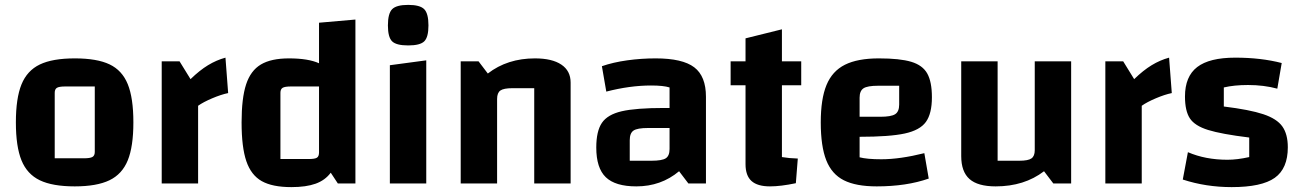

<svg xmlns="http://www.w3.org/2000/svg" viewBox="-20 -751 5328 786"><path d="M45 -250Q45 -349 68 -405.5Q91 -462 143 -487Q195 -512 286 -512Q377 -512 428.5 -487.5Q480 -463 503 -406.5Q526 -350 526 -250Q526 -151 503 -94.5Q480 -38 428 -13Q376 12 286 12Q195 12 143 -13Q91 -38 68 -94.5Q45 -151 45 -250ZM324 -103Q349 -103 358.5 -108.5Q368 -114 368 -129V-397H247Q222 -397 213 -391.5Q204 -386 204 -371V-103Z M760 -427Q797 -463 831.5 -484Q866 -505 903 -515L914 -370Q885 -364 848.5 -348.5Q812 -333 791 -318V0H642V-500H715Z M1435 -671V0H1363L1334 -44Q1311 -13 1272 1Q1233 15 1173 15Q1095 15 1051.5 -9.5Q1008 -34 988.5 -91Q969 -148 969 -250Q969 -349 987.5 -405.5Q1006 -462 1048 -487Q1090 -512 1163 -512Q1242 -512 1286 -492V-658ZM1286 -127V-397H1171Q1146 -397 1137 -391.5Q1128 -386 1128 -371V-100H1244Q1269 -100 1277.5 -105.5Q1286 -111 1286 -127Z M1725 -504V0H1576V-484ZM1568 -647Q1568 -696 1585.5 -713.5Q1603 -731 1651 -731Q1699 -731 1716.5 -713.5Q1734 -696 1734 -647Q1734 -599 1717 -582Q1700 -565 1651 -565Q1602 -565 1585 -582Q1568 -599 1568 -647Z M1866 -500H1939L1977 -450Q2057 -512 2170 -512Q2240 -512 2278 -486.5Q2316 -461 2316 -413V0H2167V-390H2078Q2042 -390 2028.5 -380.5Q2015 -371 2015 -346V0H1866Z M2870 -355V0H2798L2760 -50Q2686 12 2585 12Q2499 12 2460 -25.5Q2421 -63 2421 -147Q2421 -214 2444 -248Q2467 -282 2525 -295.5Q2583 -309 2699 -309H2721V-393Q2696 -401 2645 -401Q2559 -401 2462 -376L2444 -480Q2490 -496 2547.5 -504Q2605 -512 2664 -512Q2774 -512 2822 -475.5Q2870 -439 2870 -355ZM2721 -141V-227H2633Q2589 -227 2573.5 -216.5Q2558 -206 2558 -177V-93H2647Q2690 -93 2705.5 -103Q2721 -113 2721 -141Z M3181 -402V-108Q3210 -103 3246 -102L3238 -1Q3176 12 3132 12Q3081 12 3056.5 -10Q3032 -32 3032 -79V-402H2971V-500H3032V-594L3181 -631V-500H3260V-402Z M3764 -124 3782 -20Q3691 12 3569 12Q3484 12 3434.5 -13Q3385 -38 3362.5 -95Q3340 -152 3340 -250Q3340 -346 3363.5 -403Q3387 -460 3439 -486Q3491 -512 3578 -512Q3664 -512 3710.5 -498Q3757 -484 3776 -450Q3795 -416 3795 -353Q3795 -286 3770.5 -252Q3746 -218 3684 -204.5Q3622 -191 3499 -191V-107Q3530 -99 3588 -99Q3664 -99 3764 -124ZM3499 -351V-273H3584Q3628 -273 3644.5 -283.5Q3661 -294 3661 -323V-400H3575Q3531 -400 3515 -389.5Q3499 -379 3499 -351Z M4365 0H4292L4254 -50Q4173 12 4056 12Q3983 12 3949 -18Q3915 -48 3915 -112V-500H4064V-93H4153Q4189 -93 4202.5 -102.5Q4216 -112 4216 -136V-500H4365Z M4623 -427Q4660 -463 4694.5 -484Q4729 -505 4766 -515L4777 -370Q4748 -364 4711.5 -348.5Q4675 -333 4654 -318V0H4505V-500H4578Z M5037 -515Q5142 -515 5227 -493L5209 -388Q5154 -403 5089 -403Q5032 -403 4990 -393V-315Q5096 -302 5151.5 -283.5Q5207 -265 5229.5 -233.5Q5252 -202 5252 -148Q5252 -61 5198.5 -23Q5145 15 5022 15Q4917 15 4822 -16L4843 -128Q4915 -97 5005 -97Q5045 -97 5094 -108V-188Q4980 -202 4925.5 -219Q4871 -236 4851 -266.5Q4831 -297 4831 -356Q4831 -438 4881 -476.5Q4931 -515 5037 -515Z"/></svg>

Font: Changa SemiBold
Style: Regular
Weight: 600
Designer: Eduardo Rodriguez Tunni
Foundry: Eduardo Rodriguez Tunni
Version: Version 2.002; ttfautohint (v1.5) -l 8 -r 50 -G 150 -x 14 -H